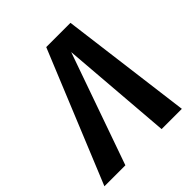

<svg xmlns="http://www.w3.org/2000/svg" viewBox="-233 -822 952 952"><g transform="rotate(-45 243.0 -346.0)"><path d="M499 0H357L310 -587L103 0H-44L240 -692H410Z"/></g></svg>

Font: Fira Sans Condensed SemiBold
Style: Italic
Weight: 600
Width: 3
Italic angle: -8°
Designer: bBox Type GmbH & Carrois Corporate GbR & Edenspiekermann AG
Foundry: bBox Type GmbH & Carrois Corporate GbR & Edenspiekermann AG
Version: Version 4.301